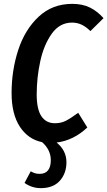

<svg xmlns="http://www.w3.org/2000/svg" viewBox="-20 -725 556 994"><path d="M170 -236Q170 -159 194.5 -123Q219 -87 264 -87Q296 -87 320.5 -99.5Q345 -112 385 -141L432 -65Q361 2 273 13Q324 54 324 115Q324 172 290 210.5Q256 249 191 249Q145 249 107 222L139 162Q152 169 161.5 172Q171 175 186 175Q214 175 228.5 157Q243 139 243 104Q243 51 198 11Q125 -4 82.5 -69.5Q40 -135 40 -243Q40 -361 74.5 -466.5Q109 -572 180 -638.5Q251 -705 354 -705Q407 -705 445.5 -686Q484 -667 516 -631L448 -564Q426 -586 403 -597Q380 -608 353 -608Q289 -608 248 -550.5Q207 -493 188.5 -408Q170 -323 170 -236Z"/></svg>

Font: Fira Sans Extra Condensed Medium
Style: Italic
Weight: 500
Width: 3
Italic angle: -8°
Designer: Carrois Corporate & Edenspiekermann AG
Foundry: Carrois Corporate GbR & Edenspiekermann AG
Version: Version 4.203